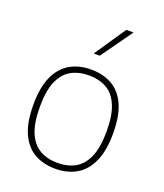

<svg xmlns="http://www.w3.org/2000/svg" viewBox="-148 -906 863 1013"><g transform="rotate(20 283.0 -399.5)"><path d="M283 9Q216 9 165.5 -19.2Q115 -47.5 87 -109Q59 -170.5 59 -270Q59 -368 87.2 -429.2Q115.5 -490.5 166 -519.2Q216.5 -548 283 -548Q350 -548 400.2 -520Q450.5 -492 478.5 -430.8Q506.5 -369.5 506.5 -270Q506.5 -172 478.2 -110.5Q450 -49 399.8 -20Q349.5 9 283 9ZM283 -24Q340 -24 382 -47.8Q424 -71.5 447.2 -125.2Q470.5 -179 470.5 -269Q470.5 -360 447.2 -414Q424 -468 382 -491.5Q340 -515 283 -515Q226 -515 183.8 -491.5Q141.5 -468 118.2 -414.5Q95 -361 95 -271.5Q95 -180 118.2 -125.8Q141.5 -71.5 183.8 -47.8Q226 -24 283 -24ZM266 -632 385 -808H425.5L300 -632Z"/></g></svg>

Font: Encode Sans Semi Expanded Thin
Style: Regular
Weight: 100
Width: 6
Designer: Multiple Designers
Foundry: Impallari Type
Version: Version 3.000; ttfautohint (v1.8.3) -l 8 -r 50 -G 200 -x 14 